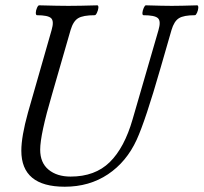

<svg xmlns="http://www.w3.org/2000/svg" viewBox="-20 -688 765 721"><path d="M223.1 13.2Q60.1 13.2 60.1 -122.1Q60.1 -175.3 85 -265.1L173.8 -575.2Q183.6 -608.4 172.1 -619.6Q160.6 -630.9 118.2 -630.9Q114.3 -632.3 114.5 -640.6Q114.7 -648.9 118.9 -658.4Q123 -668 127 -668Q201.2 -666 236.8 -666Q275.9 -666 346.2 -668Q350.1 -666.5 349.4 -658.2Q348.6 -649.9 344.2 -640.4Q339.8 -630.9 335.9 -630.9Q292 -630.9 273.4 -619.6Q254.9 -608.4 245.1 -575.2L175.8 -335Q130.9 -182.6 130.9 -126Q130.9 -76.7 162.4 -50.8Q193.8 -24.9 245.1 -24.9Q336.9 -24.9 392.1 -79.1Q447.3 -133.3 478 -240.2L575.2 -575.2Q585 -608.4 573.2 -619.6Q561.5 -630.9 518.1 -630.9Q514.2 -632.3 514.9 -640.6Q515.6 -648.9 519.8 -658.4Q523.9 -668 527.8 -668Q594.2 -666 625 -666Q656.7 -666 721.2 -668Q725.1 -666.5 724.6 -658.2Q724.1 -649.9 720 -640.4Q715.8 -630.9 711.9 -630.9Q669.9 -630.9 651.9 -619.6Q633.8 -608.4 624 -575.2L583 -433.1Q526.4 -235.8 493.2 -163.1Q455.1 -80.1 385.3 -33.4Q315.4 13.2 223.1 13.2Z"/></svg>

Font: Junicode SmCond
Style: Italic
Weight: 400
Width: 4
Italic angle: -11°
Designer: Peter S. Baker
Version: Version 2.206